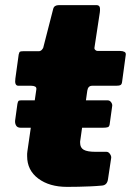

<svg xmlns="http://www.w3.org/2000/svg" viewBox="-20 -730 511 750"><path d="M409 -249Q408 -236 402 -233.5Q396 -231 381 -231H61Q48 -231 43 -239.5Q38 -248 39 -259L48 -324Q50 -334 52.5 -336Q55 -338 62 -338H401Q409 -338 414.5 -330Q420 -322 418 -314ZM242 0Q173 0 129.5 -32.5Q86 -65 86 -120Q86 -125 86 -129.5Q86 -134 87 -139L122 -381Q123 -389 117 -392Q111 -395 102 -395H52Q36 -395 40 -423L53 -517Q55 -527 59 -528.5Q63 -530 73 -530H132Q138 -530 143.5 -535.5Q149 -541 150 -548L188 -696Q192 -710 210 -710H357Q365 -710 368.5 -704.5Q372 -699 370 -682L349 -544Q348 -539 352 -535Q356 -531 361 -531H449Q459 -531 466 -527.5Q473 -524 471 -514L457 -411Q456 -401 451 -398Q446 -395 433 -395H340Q324 -395 321 -376L294 -184Q293 -181 293 -178Q293 -175 293 -172Q293 -153 307 -145Q321 -137 353 -137H396Q404 -137 410 -128Q416 -119 414 -111L402 -31Q399 -6 377 -5Q356 -3 332.5 -2Q309 -1 286 -0.5Q263 0 242 0Z"/></svg>

Font: Libre Franklin Black
Style: Italic
Weight: 900
Italic angle: -8°
Designer: Pablo Impallari, Rodrigo Fuenzalida, Nhung Nguyen
Foundry: Impallari Type
Version: Version 3.000